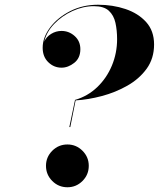

<svg xmlns="http://www.w3.org/2000/svg" viewBox="-20 -780 670 810"><path d="M296.5 -358.5Q350 -374 390 -412.2Q430 -450.5 452 -503.2Q474 -556 474 -615Q474 -652 467 -683.8Q460 -715.5 439 -734.8Q418 -754 376 -754Q330.5 -754 285.8 -733.5Q241 -713 208.5 -679Q176 -645 166.5 -604.5Q175.5 -624.5 195.8 -637Q216 -649.5 239.5 -649.5Q271 -649.5 295 -628Q319 -606.5 319 -572.5Q319 -535 293.2 -514.8Q267.5 -494.5 239.5 -494.5Q207.5 -494.5 183.8 -517.5Q160 -540.5 160 -578.5Q160 -622 191.2 -663.8Q222.5 -705.5 275.5 -732.8Q328.5 -760 393.5 -760Q455.5 -760 509.2 -742Q563 -724 596.5 -687Q630 -650 630 -592.5Q630 -533.5 598.8 -490.2Q567.5 -447 517.2 -418.5Q467 -390 409.5 -374.8Q352 -359.5 299 -356.5L276.5 -244H272.5ZM174 -80.5Q174 -117.5 200.5 -144Q227 -170.5 264.5 -170.5Q301.5 -170.5 328 -144Q354.5 -117.5 354.5 -80.5Q354.5 -43 328 -16.5Q301.5 10 264.5 10Q227 10 200.5 -16.5Q174 -43 174 -80.5Z"/></svg>

Font: Bodoni* 48pt
Style: Bold Italic
Weight: 700
Italic angle: -13°
Version: Version 2.3